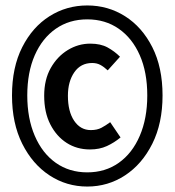

<svg xmlns="http://www.w3.org/2000/svg" viewBox="-20 -674 640 704"><path d="M300 10Q224 10 161.5 -31Q99 -72 61.5 -147Q24 -222 24 -324Q24 -427 61.5 -501Q99 -575 161.5 -614.5Q224 -654 300 -654Q376 -654 438.5 -614.5Q501 -575 538.5 -501Q576 -427 576 -324Q576 -222 538.5 -147Q501 -72 438.5 -31Q376 10 300 10ZM300 -42Q366 -42 415.5 -77Q465 -112 492.5 -176Q520 -240 520 -324Q520 -409 492.5 -471.5Q465 -534 415.5 -568.5Q366 -603 300 -603Q234 -603 184.5 -568.5Q135 -534 107.5 -471.5Q80 -409 80 -324Q80 -240 107.5 -176Q135 -112 184.5 -77Q234 -42 300 -42ZM310 -126Q262 -126 224.5 -150Q187 -174 164.5 -218Q142 -262 142 -323Q142 -382 166 -424.5Q190 -467 228.5 -490.5Q267 -514 311 -514Q349 -514 374.5 -500Q400 -486 420 -466L375 -416Q361 -429 348 -436Q335 -443 318 -443Q276 -443 252.5 -409Q229 -375 229 -323Q229 -265 252 -231Q275 -197 313 -197Q336 -197 352 -205.5Q368 -214 384 -226L422 -170Q399 -151 372 -138.5Q345 -126 310 -126Z"/></svg>

Font: Source Code Pro ExtraLight SemiBold
Style: Regular
Weight: 600
Monospace: yes
Version: Version 1.018;hotconv 1.0.116;makeotfexe 2.5.65601